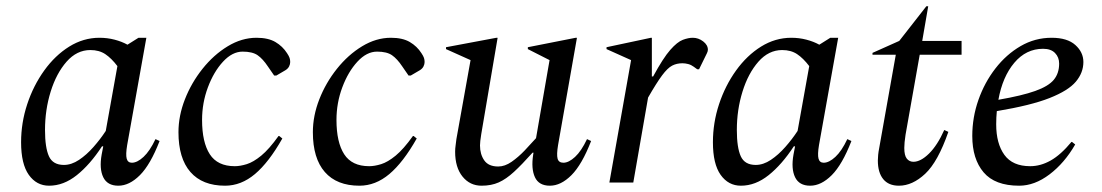

<svg xmlns="http://www.w3.org/2000/svg" viewBox="-20 -580 3502 610"><path d="M136 10Q96 10 71.5 -24.5Q47 -59 47 -128Q47 -190 66.5 -249Q86 -308 120.5 -356Q155 -404 200 -432Q245 -460 296 -460Q321 -460 344 -454Q367 -448 385 -438L420 -460H445L384 -119Q379 -89 382.5 -76Q386 -63 399 -63Q416 -63 436 -81.5Q456 -100 474 -138L487 -132Q458 -57 424.5 -23.5Q391 10 356 10Q321 10 308 -17Q295 -44 303 -89L308 -115H304Q266 -57 224 -23.5Q182 10 136 10ZM123 -167Q123 -111 135.5 -83.5Q148 -56 183 -56Q207 -56 231 -72Q255 -88 277 -113Q299 -138 316 -164L353 -370Q334 -395 314.5 -408Q295 -421 267 -421Q224 -421 191.5 -384Q159 -347 141 -289Q123 -231 123 -167Z M695 10Q623 10 585 -33.5Q547 -77 547 -160Q547 -212 567.5 -264.5Q588 -317 623.5 -361.5Q659 -406 703.5 -433Q748 -460 795 -460Q832 -460 855 -446.5Q878 -433 892 -411Q898 -402 900 -396Q902 -390 902 -383Q902 -376 898.5 -369Q895 -362 887 -357L858 -340H851L831 -369Q815 -393 798.5 -404.5Q782 -416 751 -416Q718 -416 688.5 -384Q659 -352 640.5 -302.5Q622 -253 622 -199Q622 -128 646.5 -90Q671 -52 726 -52Q743 -52 764 -58.5Q785 -65 810 -85.5Q835 -106 865 -148H867L877 -140Q834 -64 790 -27Q746 10 695 10Z M1122 10Q1050 10 1012 -33.5Q974 -77 974 -160Q974 -212 994.5 -264.5Q1015 -317 1050.5 -361.5Q1086 -406 1130.5 -433Q1175 -460 1222 -460Q1259 -460 1282 -446.5Q1305 -433 1319 -411Q1325 -402 1327 -396Q1329 -390 1329 -383Q1329 -376 1325.5 -369Q1322 -362 1314 -357L1285 -340H1278L1258 -369Q1242 -393 1225.5 -404.5Q1209 -416 1178 -416Q1145 -416 1115.5 -384Q1086 -352 1067.5 -302.5Q1049 -253 1049 -199Q1049 -128 1073.5 -90Q1098 -52 1153 -52Q1170 -52 1191 -58.5Q1212 -65 1237 -85.5Q1262 -106 1292 -148H1294L1304 -140Q1261 -64 1217 -27Q1173 10 1122 10Z M1510 10Q1473 10 1449.5 -19Q1426 -48 1426 -98Q1426 -108 1427.5 -118Q1429 -128 1430 -138L1475 -389L1397 -424V-430L1557 -460H1561L1509 -154Q1505 -129 1505 -118Q1505 -90 1518.5 -70.5Q1532 -51 1563 -51Q1584 -51 1605.5 -66Q1627 -81 1647 -102Q1667 -123 1683 -141L1726 -389L1657 -424V-430L1809 -460H1813L1753 -119Q1748 -89 1751.5 -76Q1755 -63 1770 -63Q1787 -63 1807 -81.5Q1827 -100 1845 -138L1858 -132Q1829 -57 1795.5 -23.5Q1762 10 1727 10Q1692 10 1679.5 -17Q1667 -44 1674 -89L1675 -95H1672Q1638 -57 1613 -34Q1588 -11 1564.5 -0.5Q1541 10 1510 10Z M1916 0 1985 -389 1907 -424V-430L2048 -460H2051V-337H2055Q2087 -396 2109.5 -421.5Q2132 -447 2149.5 -453.5Q2167 -460 2181 -460Q2199 -460 2214 -448.5Q2229 -437 2229 -422Q2229 -417 2226 -411L2201 -360H2195L2184 -368Q2176 -374 2166.5 -376.5Q2157 -379 2148 -379Q2130 -379 2115.5 -371.5Q2101 -364 2083.5 -340.5Q2066 -317 2039 -270L1992 0Z M2334 10Q2294 10 2269.5 -24.5Q2245 -59 2245 -128Q2245 -190 2264.5 -249Q2284 -308 2318.5 -356Q2353 -404 2398 -432Q2443 -460 2494 -460Q2519 -460 2542 -454Q2565 -448 2583 -438L2618 -460H2643L2582 -119Q2577 -89 2580.5 -76Q2584 -63 2597 -63Q2614 -63 2634 -81.5Q2654 -100 2672 -138L2685 -132Q2656 -57 2622.5 -23.5Q2589 10 2554 10Q2519 10 2506 -17Q2493 -44 2501 -89L2506 -115H2502Q2464 -57 2422 -23.5Q2380 10 2334 10ZM2321 -167Q2321 -111 2333.5 -83.5Q2346 -56 2381 -56Q2405 -56 2429 -72Q2453 -88 2475 -113Q2497 -138 2514 -164L2551 -370Q2532 -395 2512.5 -408Q2493 -421 2465 -421Q2422 -421 2389.5 -384Q2357 -347 2339 -289Q2321 -231 2321 -167Z M2836 10Q2803 10 2786 -11Q2769 -32 2769 -70Q2769 -78 2770 -88Q2771 -98 2773 -108L2826 -406H2752V-412L2837 -450L2923 -560H2929L2910 -450H3035V-406H2902L2857 -152Q2855 -139 2854 -128.5Q2853 -118 2853 -110Q2853 -86 2861 -76Q2869 -66 2882 -66Q2905 -66 2931.5 -92Q2958 -118 2980 -167L2993 -161Q2960 -66 2919.5 -28Q2879 10 2836 10Z M3218 10Q3141 10 3105 -32.5Q3069 -75 3069 -148Q3069 -207 3088.5 -262.5Q3108 -318 3142.5 -362.5Q3177 -407 3222.5 -433.5Q3268 -460 3321 -460Q3371 -460 3396.5 -437Q3422 -414 3422 -383Q3422 -349 3398 -320.5Q3374 -292 3314.5 -268.5Q3255 -245 3147 -227Q3145 -207 3145 -185Q3145 -124 3171 -88Q3197 -52 3253 -52Q3286 -52 3318 -70Q3350 -88 3384 -129H3386L3396 -121Q3362 -62 3314.5 -26Q3267 10 3218 10ZM3294 -425Q3240 -425 3202.5 -380.5Q3165 -336 3152 -263Q3227 -276 3269 -291Q3311 -306 3328 -326.5Q3345 -347 3345 -378Q3345 -398 3332 -411.5Q3319 -425 3294 -425Z"/></svg>

Font: Spectral
Style: Italic
Weight: 400
Italic angle: -10°
Designer: Jean-Baptiste Levee
Foundry: Production Type
Version: Version 2.001